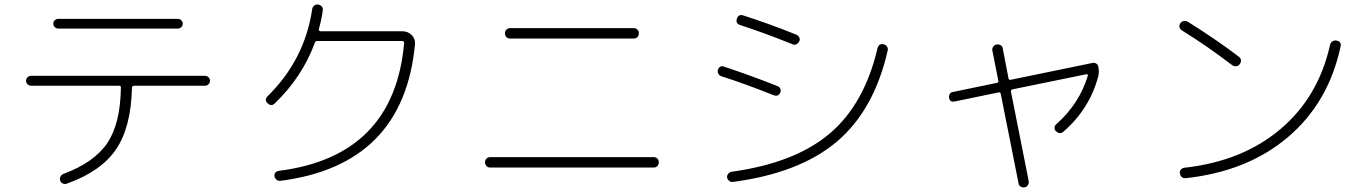

<svg xmlns="http://www.w3.org/2000/svg" viewBox="-20 -791 6040 846"><path d="M117.2 -413.1Q108.4 -413.1 101.6 -419.4Q94.7 -425.8 94.7 -435.1Q94.7 -444.3 101.6 -450.7Q108.4 -457 117.2 -457H882.8Q891.6 -457 898.4 -450.7Q905.3 -444.3 905.3 -435.1Q905.3 -425.8 898.4 -419.4Q891.6 -413.1 882.8 -413.1H571.3Q562.5 -413.1 561.5 -405.3Q557.6 -230.5 491.2 -132.8Q424.8 -35.2 273.4 18.6Q265.6 21.5 256.8 17.6Q248 13.7 245.1 4.9Q242.2 -3.9 246.6 -12.7Q251 -21.5 258.8 -24.4Q395.5 -75.2 453.1 -161.1Q510.7 -247.1 512.7 -406.2Q512.7 -413.1 504.9 -413.1ZM237.3 -708H762.7Q771.5 -708 778.3 -702.1Q785.2 -696.3 785.2 -687Q785.2 -677.7 778.8 -671.4Q772.5 -665 762.7 -665H237.3Q228.5 -665 221.7 -671.4Q214.8 -677.7 214.8 -687Q214.8 -696.3 221.7 -702.1Q228.5 -708 237.3 -708Z M1191.4 -335.9Q1175.8 -320.3 1159.2 -335.9Q1143.6 -350.6 1159.2 -367.2Q1322.3 -527.3 1355.5 -750Q1356.4 -759.8 1364.3 -766.1Q1372.1 -772.5 1381.8 -771Q1391.6 -769.5 1397.5 -762.7Q1403.3 -755.9 1402.3 -746.1Q1397.5 -707 1384.8 -662.1Q1383.8 -659.2 1386.2 -656.2Q1388.7 -653.3 1391.6 -653.3H1752.9Q1777.3 -653.3 1793.9 -636.7Q1810.5 -620.1 1808.6 -596.7Q1758.8 -63.5 1214.8 5.9Q1206.1 6.8 1198.7 1Q1191.4 -4.9 1189.5 -13.7Q1186.5 -33.2 1208 -38.1Q1716.8 -102.5 1760.7 -601.6Q1760.7 -609.4 1752.9 -610.4H1377.9Q1370.1 -610.4 1367.2 -602.5Q1312.5 -453.1 1191.4 -335.9Z M2227.5 -667H2772.5Q2782.2 -667 2788.6 -660.6Q2794.9 -654.3 2794.9 -644Q2794.9 -633.8 2788.6 -627.4Q2782.2 -621.1 2772.5 -621.1H2227.5Q2217.8 -621.1 2211.4 -627.4Q2205.1 -633.8 2205.1 -644Q2205.1 -654.3 2211.4 -660.6Q2217.8 -667 2227.5 -667ZM2139.6 -52.7Q2129.9 -52.7 2123.5 -59.6Q2117.2 -66.4 2117.2 -76.2Q2117.2 -85.9 2123.5 -92.3Q2129.9 -98.6 2139.6 -98.6H2860.4Q2870.1 -98.6 2876.5 -92.3Q2882.8 -85.9 2882.8 -76.2Q2882.8 -66.4 2876.5 -59.6Q2870.1 -52.7 2860.4 -52.7Z M3874 -595.7Q3882.8 -593.8 3888.2 -585.9Q3893.6 -578.1 3891.6 -569.3Q3832 -306.6 3668 -167.5Q3503.9 -28.3 3209 10.7Q3200.2 11.7 3192.9 5.9Q3185.5 0 3183.6 -8.8Q3182.6 -17.6 3188.5 -24.9Q3194.3 -32.2 3203.1 -34.2Q3481.4 -72.3 3635.3 -202.1Q3789.1 -332 3846.7 -579.1Q3852.5 -600.6 3874 -595.7ZM3158.2 -455.1Q3149.4 -458 3145 -466.3Q3140.6 -474.6 3143.6 -483.4Q3151.4 -504.9 3170.9 -497.1Q3289.1 -458 3407.2 -411.1Q3415 -408.2 3418.5 -399.4Q3421.9 -390.6 3418 -382.8Q3409.2 -364.3 3389.6 -371.1Q3265.6 -420.9 3158.2 -455.1ZM3502 -609.4Q3498 -600.6 3489.7 -596.2Q3481.4 -591.8 3472.7 -595.7Q3346.7 -646.5 3241.2 -680.7Q3219.7 -687.5 3227.1 -709Q3234.4 -730.5 3255.9 -722.7Q3372.1 -685.5 3490.2 -637.7Q3498 -633.8 3502 -625.5Q3505.9 -617.2 3502 -609.4Z M4186.5 -343.8Q4164.1 -339.8 4162.1 -360.4Q4160.2 -369.1 4165 -377Q4169.9 -384.8 4178.7 -385.7L4372.1 -425.8Q4380.9 -427.7 4378.9 -435.5L4352.5 -568.4Q4350.6 -577.1 4356.4 -585.4Q4362.3 -593.8 4371.1 -594.7Q4380.9 -596.7 4389.2 -591.8Q4397.5 -586.9 4398.4 -577.1L4423.8 -445.3Q4425.8 -437.5 4433.6 -439.5L4793.9 -513.7Q4802.7 -515.6 4810.5 -510.7Q4818.4 -505.9 4819.3 -497.1Q4824.2 -472.7 4819.3 -455.1Q4781.2 -311.5 4667 -211.9Q4650.4 -196.3 4632.8 -212.9Q4626 -218.8 4626.5 -228Q4627 -237.3 4633.8 -243.2Q4736.3 -334 4773.4 -458Q4774.4 -460.9 4772 -462.9Q4769.5 -464.8 4766.6 -463.9L4442.4 -397.5Q4433.6 -395.5 4434.6 -386.7L4512.7 6.8Q4514.6 15.6 4509.3 24.4Q4503.9 33.2 4495.1 34.2Q4485.4 36.1 4477.1 31.2Q4468.8 26.4 4467.8 15.6L4389.6 -377Q4387.7 -385.7 4379.9 -383.8Z M5869.1 -612.3Q5892.6 -607.4 5886.7 -585Q5834 -338.9 5655.3 -187Q5476.6 -35.2 5204.1 -5.9Q5194.3 -4.9 5187.5 -10.7Q5180.7 -16.6 5178.7 -27.3Q5176.8 -36.1 5183.1 -43.5Q5189.5 -50.8 5198.2 -51.8Q5454.1 -80.1 5622.1 -222.2Q5790 -364.3 5840.8 -594.7Q5842.8 -603.5 5851.6 -608.9Q5860.4 -614.3 5869.1 -612.3ZM5187.5 -657.2Q5169.9 -668.9 5180.7 -688.5Q5185.5 -696.3 5195.8 -698.2Q5206.1 -700.2 5213.9 -695.3Q5342.8 -614.3 5437.5 -542Q5456.1 -528.3 5442.4 -507.8Q5436.5 -500 5426.8 -499Q5417 -498 5409.2 -503.9Q5300.8 -586.9 5187.5 -657.2Z"/></svg>

Font: Rounded Mgen+ 2m light
Style: Regular
Weight: 200
Designer: [Source Han Sans]
Ryoko NISHIZUKA  (kana & ideographs); Paul D. Hunt (Latin, Greek & Cyrillic); Wenlong ZHANG  (bopomofo
Version: Version 1.059.20150602